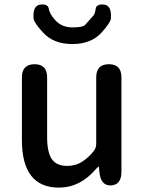

<svg xmlns="http://www.w3.org/2000/svg" viewBox="-20 -843 660 876"><path d="M249 13Q80 13 80 -204V-490Q80 -550 138 -550Q195 -550 195 -490V-218Q195 -148 216.5 -117Q238 -86 287 -86Q325 -86 354.5 -105Q384 -124 407 -153Q419 -168 419 -187V-490Q419 -550 477 -550Q534 -550 534 -490V-59Q534 0 487 3Q441 5 434 -54L432 -76Q431 -83 429.5 -83Q428 -83 417 -71Q345 13 249 13ZM176 -695Q134 -741 133 -759Q129 -818 164 -822Q199 -826 202.5 -803Q206 -780 232 -751Q262 -718 310 -718Q358 -718 368 -729Q388 -751 407 -773Q413 -780 416.5 -803Q420 -826 455 -822Q490 -818 486 -759Q485 -741 444 -695Q396 -642 310 -642Q224 -642 176 -695Z"/></svg>

Font: Resource Han Rounded CN Medium
Style: Regular
Weight: 500
Designer: Cyano Hao (round all glyphs); Ryoko NISHIZUKA 西塚涼子 (kana, bopomofo & ideographs); Paul D. Hunt (Latin, Greek & Cyrillic)
Foundry: Cyano Hao
Version: 0.990